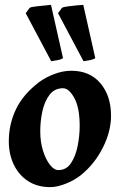

<svg xmlns="http://www.w3.org/2000/svg" viewBox="-20 -747 491 787"><path d="M435.1 -272.9Q435.1 -208 401.6 -141.8Q368.2 -75.7 313.5 -30.8Q288.1 -9.8 251.7 5.1Q215.3 20 186 20Q133.3 20 95.2 -4.6Q57.1 -29.3 36.6 -72Q16.1 -114.7 16.1 -168Q16.1 -237.8 45.4 -299.1Q74.7 -360.4 140.1 -410.2Q166 -429.7 202.1 -443.4Q238.3 -457 272 -457Q348.6 -457 391.8 -405.5Q435.1 -354 435.1 -272.9ZM306.6 -231Q306.6 -305.2 284.7 -345.2Q262.7 -385.3 238.3 -385.3Q203.6 -385.3 183.1 -358.4Q162.6 -331.5 153.8 -291Q145 -250.5 145 -209Q145 -165.5 156.2 -129.4Q167.5 -93.3 184.6 -71.5Q201.7 -49.8 219.2 -49.8Q252 -49.8 271 -78.4Q290 -106.9 298.3 -148.9Q306.6 -190.9 306.6 -231ZM189.9 -496.1 85.4 -692.9 101.6 -714.8Q106.9 -718.3 125.7 -720.5Q144.5 -722.7 163.6 -724.4Q182.6 -726.1 189 -727.1L238.3 -508.8Q230.5 -502.9 213.9 -500Q197.3 -497.1 189.9 -496.1ZM322.3 -496.1 217.8 -692.9 233.9 -714.8Q239.3 -718.3 257.1 -720.7Q274.9 -723.1 293.7 -724.9Q312.5 -726.6 321.3 -727.1L370.6 -508.8Q362.8 -502.9 346.2 -500Q329.6 -497.1 322.3 -496.1Z"/></svg>

Font: Gentium Book Plus
Style: Bold Italic
Weight: 700
Italic angle: -8°
Designer: Victor Gaultney, Annie Olsen, Iska Routamaa, Becca Hirsbrunner
Foundry: SIL International
Version: Version 6.101